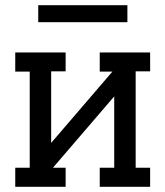

<svg xmlns="http://www.w3.org/2000/svg" viewBox="-20 -723 640 743"><path d="M234 0H39V-74H95V-446H39V-520H234V-447H178V-170L415 -446H366V-520H561V-447H505V-74H561V0H366V-74H422V-350L185 -74H234ZM128 -637V-703H473V-637Z"/></svg>

Font: Iosevka HT Extended
Style: Regular
Weight: 400
Width: 7
Monospace: yes
Designer: Belleve Invis
Foundry: Belleve Invis
Version: Version 32.3.0; ttfautohint (v1.8.4)